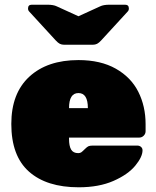

<svg xmlns="http://www.w3.org/2000/svg" viewBox="-20 -785 663 815"><path d="M273 -196Q273 -165 282 -150Q291 -135 312 -135Q320 -135 325 -138.5Q330 -142 341 -153Q350 -162 356 -164.5Q362 -167 374 -167H563Q572 -167 578.5 -161.5Q585 -156 585 -147Q585 -119 554 -81.5Q523 -44 461.5 -17Q400 10 314 10Q178 10 103 -56.5Q28 -123 28 -259Q28 -389 104.5 -459.5Q181 -530 313 -530Q407 -530 471.5 -493.5Q536 -457 567 -395.5Q598 -334 598 -258V-228Q598 -217 590 -209Q582 -201 571 -201H273ZM353 -326Q353 -390 313 -390Q273 -390 273 -326ZM216 -614 104 -736Q99 -741 99 -749Q99 -765 115 -765H181Q207 -765 221 -758L313 -716L405 -758Q419 -765 445 -765H511Q527 -765 527 -749Q527 -741 522 -736L410 -614Q400 -603 392 -599Q384 -595 373 -595H253Q242 -595 234 -599Q226 -603 216 -614Z"/></svg>

Font: Rubik
Style: Regular
Weight: 900
Designer: Hubert & Fischer
Foundry: Hubert & Fischer
Version: Version 1.100